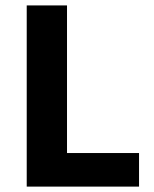

<svg xmlns="http://www.w3.org/2000/svg" viewBox="-20 -692 572 712"><path d="M79.1 0V-671.9H228.5V-124.5H495.6V0Z"/></svg>

Font: Akatab Black
Style: Regular
Weight: 900
Designer: SIL Global
Foundry: SIL Global
Version: Version 4.000